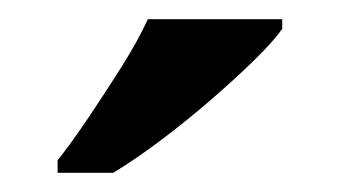

<svg xmlns="http://www.w3.org/2000/svg" viewBox="-20 -786 354 200"><path d="M40 -619Q55 -638 72.5 -664Q90 -690 107 -717Q124 -744 134 -766H274V-756Q265 -743 244.5 -723Q224 -703 198.5 -681Q173 -659 147 -639.5Q121 -620 98 -606H40Z"/></svg>

Font: Noto Serif Khojki SemiBold
Style: Regular
Weight: 600
Version: Version 2.003